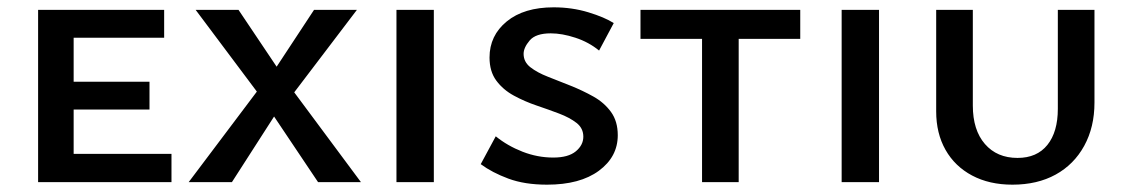

<svg xmlns="http://www.w3.org/2000/svg" viewBox="-20 -497 3073 524"><path d="M84 0V-470H181V0ZM117 0V-77H448V0ZM117 -198V-274H388V-198ZM117 -394V-470H428V-394Z M495 0 681 -247 514 -470H631L735 -315L837 -470H954L783 -245L965 0H848L728 -179L613 0Z M1062 0V-470H1164V0Z M1572 -124Q1572 -147 1553.5 -161.5Q1535 -176 1506 -187Q1477 -198 1444.5 -209Q1412 -220 1382.5 -236Q1353 -252 1334.5 -277Q1316 -302 1316 -340Q1316 -400 1363 -438.5Q1410 -477 1491 -477Q1541 -477 1585.5 -463.5Q1630 -450 1655 -434L1615 -359Q1587 -382 1550.5 -394Q1514 -406 1483 -406Q1442 -406 1425.5 -386.5Q1409 -367 1409 -350Q1409 -328 1427.5 -313.5Q1446 -299 1475.5 -287.5Q1505 -276 1537.5 -263Q1570 -250 1599.5 -233.5Q1629 -217 1647.5 -191.5Q1666 -166 1666 -128Q1666 -69 1614.5 -31Q1563 7 1473 7Q1412 7 1367.5 -9.5Q1323 -26 1292 -49L1333 -125Q1365 -99 1406 -83Q1447 -67 1490 -67Q1531 -67 1551.5 -84Q1572 -101 1572 -124Z M1896 0V-470H1996V0ZM1728 -391V-470H2164V-391Z M2277 0V-470H2379V0Z M2743 7Q2680 7 2633 -18Q2586 -43 2560.5 -88Q2535 -133 2535 -193V-470H2635V-209Q2635 -142 2668 -104Q2701 -66 2757 -66Q2810 -66 2838.5 -101.5Q2867 -137 2867 -200V-470H2967V-217Q2967 -150 2939 -99Q2911 -48 2861 -20.5Q2811 7 2743 7Z"/></svg>

Font: Ysabeau SC SemiBold
Style: Regular
Weight: 600
Designer: Christian Thalmann (Catharsis Fonts)
Version: Version 2.001;gftools[0.9.30]; featfreeze: smcp